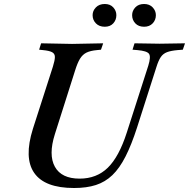

<svg xmlns="http://www.w3.org/2000/svg" viewBox="-20 -930 947 962"><path d="M351 12Q204 12 151.5 -63.5Q99 -139 145 -285L245 -596Q255 -628 255 -644.5Q255 -661 241 -668.5Q227 -676 195 -679L176 -681L186 -713L341 -710L497 -713L486 -681L466 -679Q433 -676 413.5 -666.5Q394 -657 381 -636Q368 -615 356 -576L255 -258Q222 -154 255 -94.5Q288 -35 379 -35Q464 -35 520 -89.5Q576 -144 615 -265L723 -601Q737 -646 726.5 -660.5Q716 -675 668 -679L644 -681L654 -713L780 -711L907 -713L896 -681L870 -679Q836 -676 816.5 -668.5Q797 -661 785.5 -644Q774 -627 764 -595L667 -292Q639 -205 609 -146Q579 -87 543 -52.5Q507 -18 460.5 -3Q414 12 351 12ZM505 -796Q477 -796 460.5 -813Q444 -830 444 -854Q444 -876 460.5 -893Q477 -910 505 -910Q532 -910 547.5 -893Q563 -876 563 -854Q563 -830 547.5 -813Q532 -796 505 -796ZM702 -796Q674 -796 658 -813Q642 -830 642 -854Q642 -876 658 -893Q674 -910 702 -910Q729 -910 745 -893Q761 -876 761 -854Q761 -830 745 -813Q729 -796 702 -796Z"/></svg>

Font: Baskervville SemiBold
Style: Italic
Weight: 600
Italic angle: -18°
Version: Version 1.100